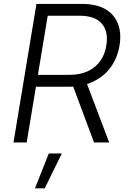

<svg xmlns="http://www.w3.org/2000/svg" viewBox="-20 -748 674 1008"><path d="M50.8 0 171.4 -727.5H408.7Q486.3 -727.5 533.9 -699.5Q581.5 -671.4 599.9 -621.8Q618.2 -572.3 607.4 -508.3Q596.7 -444.8 562 -396.2Q527.3 -347.7 470.7 -320.1Q414.1 -292.5 336.9 -292.5H137.7L148.4 -355H342.8Q399.9 -355 440.7 -374Q481.4 -393.1 506.1 -427.5Q530.8 -461.9 538.1 -508.3Q550.3 -581.5 514.9 -623.5Q479.5 -665.5 396.5 -665.5H230.5L120.1 0ZM473.6 0 351.1 -328.6H428.7L553.2 0ZM163.6 240.7 236.3 57.6H304.7L214.8 240.7Z"/></svg>

Font: Inter Light
Style: Italic
Weight: 300
Italic angle: -9.3988°
Designer: Rasmus Andersson
Foundry: rsms
Version: Version 4.001;git-66647c0bb